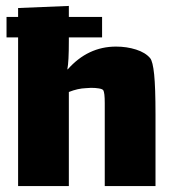

<svg xmlns="http://www.w3.org/2000/svg" viewBox="-20 -627 582 647"><path d="M504 -242V0H333V-240Q333 -244 333 -279.5Q333 -315 328 -323Q325 -327 313.5 -329Q302 -331 287 -331L270 -330Q242 -329 212 -317V0H41V-501H2V-570H41V-600L212 -607V-570H324V-501H212V-490Q212 -418 207 -394L208 -393Q276 -470 371 -470Q407 -470 438.5 -460Q470 -450 486 -431Q495 -420 499.5 -376Q504 -332 504 -242Z"/></svg>

Font: Lalezar
Style: Regular
Weight: 400
Designer: Borna Izadpanah
Foundry: Borna Izadpanah
Version: Version 1.004